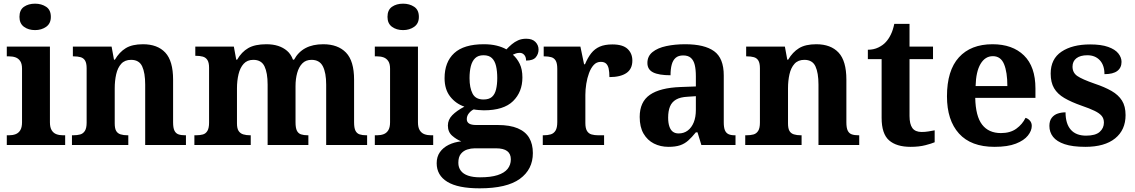

<svg xmlns="http://www.w3.org/2000/svg" viewBox="-20 -790 6185 1046"><path d="M17 0V-53H29Q49 -53 65 -59Q81 -65 90.5 -80.5Q100 -96 100 -124V-416Q100 -443 90 -457.5Q80 -472 64.5 -477.5Q49 -483 29 -483H17V-536H252V-124Q252 -96 261.5 -80.5Q271 -65 287 -59Q303 -53 323 -53H335V0ZM171 -626Q135 -626 110.5 -644Q86 -662 86 -698Q86 -736 110.5 -753Q135 -770 171 -770Q206 -770 231.5 -753Q257 -736 257 -698Q257 -662 231.5 -644Q206 -626 171 -626Z M372 0V-53H378Q401 -53 417 -57.5Q433 -62 442.5 -77Q452 -92 452 -122V-418Q452 -446 443.5 -460Q435 -474 419 -478.5Q403 -483 381 -483H377V-536H588L601 -465H606Q630 -506 665 -527.5Q700 -549 759 -549Q838 -549 880.5 -503.5Q923 -458 923 -356V-124Q923 -93 930.5 -78Q938 -63 952.5 -58Q967 -53 989 -53H993V0H771V-329Q771 -393 754.5 -428.5Q738 -464 694 -464Q660 -464 640.5 -442.5Q621 -421 613 -385.5Q605 -350 605 -309V-118Q605 -90 613 -76.5Q621 -63 637 -58Q653 -53 675 -53H679V0Z M1039 0V-53H1047Q1070 -53 1085.5 -57.5Q1101 -62 1110 -77Q1119 -92 1119 -122V-421Q1119 -449 1110 -463Q1101 -477 1085 -481.5Q1069 -486 1047 -486H1044V-536H1254L1267 -465H1272Q1296 -507 1332.5 -528Q1369 -549 1431 -549Q1467 -549 1495 -540Q1523 -531 1544 -513Q1565 -495 1576 -465H1582Q1605 -507 1644.5 -528Q1684 -549 1741 -549Q1821 -549 1865 -503.5Q1909 -458 1909 -356V-124Q1909 -93 1916.5 -78Q1924 -63 1939 -58Q1954 -53 1976 -53H1980V0H1757V-329Q1757 -393 1739 -428.5Q1721 -464 1677 -464Q1646 -464 1627 -444.5Q1608 -425 1599 -392.5Q1590 -360 1590 -321V-124Q1590 -93 1597.5 -78Q1605 -63 1620 -58Q1635 -53 1657 -53H1660V0H1438V-329Q1438 -393 1421 -428.5Q1404 -464 1360 -464Q1327 -464 1307.5 -442.5Q1288 -421 1279.5 -385.5Q1271 -350 1271 -309V-118Q1271 -90 1280 -76.5Q1289 -63 1305 -58Q1321 -53 1343 -53H1346V0Z M2022 0V-53H2034Q2054 -53 2070 -59Q2086 -65 2095.5 -80.5Q2105 -96 2105 -124V-416Q2105 -443 2095 -457.5Q2085 -472 2069.5 -477.5Q2054 -483 2034 -483H2022V-536H2257V-124Q2257 -96 2266.5 -80.5Q2276 -65 2292 -59Q2308 -53 2328 -53H2340V0ZM2176 -626Q2140 -626 2115.5 -644Q2091 -662 2091 -698Q2091 -736 2115.5 -753Q2140 -770 2176 -770Q2211 -770 2236.5 -753Q2262 -736 2262 -698Q2262 -662 2236.5 -644Q2211 -626 2176 -626Z M2593 236Q2475 236 2417 200.5Q2359 165 2359 99Q2359 64 2376.5 39Q2394 14 2424.5 -1Q2455 -16 2493 -20Q2467 -30 2443.5 -50.5Q2420 -71 2420 -106Q2420 -138 2444 -162.5Q2468 -187 2510 -209Q2463 -225 2432.5 -264Q2402 -303 2402 -364Q2402 -452 2454.5 -500.5Q2507 -549 2616 -549Q2655 -549 2685.5 -541.5Q2716 -534 2739 -521Q2753 -536 2768.5 -549Q2784 -562 2803 -570.5Q2822 -579 2847 -579Q2880 -579 2897 -561.5Q2914 -544 2914 -520Q2914 -496 2899 -478Q2884 -460 2846 -460Q2846 -480 2836 -491Q2826 -502 2812 -502Q2800 -502 2791 -499Q2782 -496 2774 -492Q2797 -472 2811.5 -442Q2826 -412 2826 -368Q2826 -289 2775 -239Q2724 -189 2616 -189Q2606 -189 2587.5 -190.5Q2569 -192 2561 -194Q2547 -188 2535 -173.5Q2523 -159 2523 -141Q2523 -125 2535.5 -117Q2548 -109 2574 -109H2691Q2758 -109 2800.5 -91Q2843 -73 2863 -39Q2883 -5 2883 44Q2883 133 2812 184.5Q2741 236 2593 236ZM2595 176Q2654 176 2691 164Q2728 152 2745.5 130Q2763 108 2763 78Q2763 48 2743 33Q2723 18 2682 18H2566Q2546 18 2525.5 24.5Q2505 31 2491 48Q2477 65 2477 97Q2477 122 2490.5 140Q2504 158 2530.5 167Q2557 176 2595 176ZM2614 -248Q2644 -248 2660 -262Q2676 -276 2682.5 -303Q2689 -330 2689 -365Q2689 -402 2682.5 -430Q2676 -458 2660 -473.5Q2644 -489 2614 -489Q2585 -489 2568.5 -473Q2552 -457 2545 -429Q2538 -401 2538 -364Q2538 -312 2554.5 -280Q2571 -248 2614 -248Z M2937 0V-53H2941Q2964 -53 2980.5 -58Q2997 -63 3006.5 -78.5Q3016 -94 3016 -125V-415Q3016 -445 3007.5 -459.5Q2999 -474 2983 -478.5Q2967 -483 2945 -483H2942V-536H3142L3162 -440H3167Q3182 -476 3201 -500Q3220 -524 3247.5 -536Q3275 -548 3316 -548Q3373 -548 3399 -523.5Q3425 -499 3425 -460Q3425 -414 3392.5 -392Q3360 -370 3300 -370Q3300 -398 3296 -416Q3292 -434 3282 -443.5Q3272 -453 3253 -453Q3230 -453 3214.5 -436Q3199 -419 3189 -392Q3179 -365 3174 -333.5Q3169 -302 3169 -273V-120Q3169 -91 3178 -76.5Q3187 -62 3203 -57.5Q3219 -53 3239 -53H3271V0Z M3622 10Q3578 10 3542.5 -8Q3507 -26 3486 -62Q3465 -98 3465 -153Q3465 -235 3520.5 -273.5Q3576 -312 3689 -316L3771 -319V-374Q3771 -411 3765 -436Q3759 -461 3744 -474.5Q3729 -488 3702 -488Q3676 -488 3661 -475Q3646 -462 3639.5 -438Q3633 -414 3633 -380Q3570 -380 3538.5 -395.5Q3507 -411 3507 -447Q3507 -484 3535 -506.5Q3563 -529 3610 -539Q3657 -549 3713 -549Q3818 -549 3870.5 -511Q3923 -473 3923 -379V-124Q3923 -96 3929 -81Q3935 -66 3948 -59.5Q3961 -53 3983 -53H3987V0H3801L3780 -69H3771Q3749 -42 3729.5 -24.5Q3710 -7 3685 1.5Q3660 10 3622 10ZM3677 -63Q3706 -63 3727 -79Q3748 -95 3759.5 -123.5Q3771 -152 3771 -191V-266L3726 -263Q3686 -261 3663 -247.5Q3640 -234 3630 -209.5Q3620 -185 3620 -149Q3620 -121 3626.5 -101.5Q3633 -82 3645.5 -72.5Q3658 -63 3677 -63Z M4040 0V-53H4046Q4069 -53 4085 -57.5Q4101 -62 4110.5 -77Q4120 -92 4120 -122V-418Q4120 -446 4111.5 -460Q4103 -474 4087 -478.5Q4071 -483 4049 -483H4045V-536H4256L4269 -465H4274Q4298 -506 4333 -527.5Q4368 -549 4427 -549Q4506 -549 4548.5 -503.5Q4591 -458 4591 -356V-124Q4591 -93 4598.5 -78Q4606 -63 4620.5 -58Q4635 -53 4657 -53H4661V0H4439V-329Q4439 -393 4422.5 -428.5Q4406 -464 4362 -464Q4328 -464 4308.5 -442.5Q4289 -421 4281 -385.5Q4273 -350 4273 -309V-118Q4273 -90 4281 -76.5Q4289 -63 4305 -58Q4321 -53 4343 -53H4347V0Z M4941 10Q4864 10 4823.5 -25.5Q4783 -61 4783 -148V-468H4708V-519Q4740 -519 4765.5 -531.5Q4791 -544 4806 -561Q4821 -577 4833 -601.5Q4845 -626 4852 -660H4935V-536H5063V-468H4935V-158Q4935 -114 4950.5 -92.5Q4966 -71 5001 -71Q5020 -71 5038 -74Q5056 -77 5072 -80V-15Q5056 -8 5021.5 1Q4987 10 4941 10Z M5398 10Q5270 10 5204.5 -62.5Q5139 -135 5139 -265Q5139 -406 5204 -477.5Q5269 -549 5387 -549Q5496 -549 5558.5 -488Q5621 -427 5621 -308V-257H5293Q5295 -157 5330.5 -111Q5366 -65 5433 -65Q5484 -65 5517 -89Q5550 -113 5567 -148Q5581 -144 5591 -132.5Q5601 -121 5601 -104Q5601 -78 5580 -51.5Q5559 -25 5514.5 -7.5Q5470 10 5398 10ZM5468 -321Q5468 -397 5450 -440.5Q5432 -484 5389 -484Q5347 -484 5322 -442Q5297 -400 5295 -321Z M5893 10Q5823 10 5780 -4.5Q5737 -19 5717 -44.5Q5697 -70 5697 -104Q5697 -132 5710 -148.5Q5723 -165 5743 -171.5Q5763 -178 5785 -178Q5785 -116 5813.5 -83.5Q5842 -51 5897 -51Q5948 -51 5971 -71.5Q5994 -92 5994 -122Q5994 -144 5982 -158.5Q5970 -173 5943.5 -186Q5917 -199 5873 -214Q5816 -234 5778.5 -256Q5741 -278 5722.5 -309.5Q5704 -341 5704 -389Q5704 -469 5763 -508.5Q5822 -548 5919 -548Q5979 -548 6017 -534.5Q6055 -521 6072.5 -499Q6090 -477 6090 -453Q6090 -421 6067 -403.5Q6044 -386 5997 -386Q5997 -435 5971.5 -462Q5946 -489 5904 -489Q5865 -489 5844 -472.5Q5823 -456 5823 -427Q5823 -394 5849 -376Q5875 -358 5944 -334Q5998 -316 6035.5 -294.5Q6073 -273 6092.5 -242Q6112 -211 6112 -163Q6112 -82 6055 -36Q5998 10 5893 10Z"/></svg>

Font: Noto Serif Myanmar
Style: Regular
Weight: 400
Designer: Ben Mitchell and the Monotype Design Team
Foundry: Monotype Imaging Inc.
Version: Version 2.106